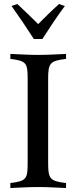

<svg xmlns="http://www.w3.org/2000/svg" viewBox="-20 -945 382 965"><path d="M277 -925C239 -891 205 -857 172 -824C138 -857 104 -891 67 -925C57 -921 48 -918 38 -915C77 -860 114 -805 150 -749H193C229 -805 265 -860 306 -915C296 -918 286 -921 277 -925ZM119 -125C119 -45 112 -35 32 -25V0C79 -2 125 -5 172 -5C218 -5 266 -2 312 0V-25C232 -35 222 -45 222 -125V-549C222 -629 232 -639 312 -649V-674C266 -672 218 -669 172 -669C125 -669 79 -672 32 -674V-649C112 -639 119 -629 119 -549Z"/></svg>

Font: Sibila
Style: Regular
Weight: 400
Designer: Stefan Peev
Foundry: Context Ltd
Version: Version 1.000